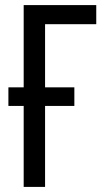

<svg xmlns="http://www.w3.org/2000/svg" viewBox="-20 -734 407 754"><path d="M358 -714V-639H157V-391H272V-318H157V0H73V-318H13V-391H73V-714Z"/></svg>

Font: Noto Sans ExtraCondensed
Style: Regular
Weight: 400
Width: 2
Designer: Monotype Design Team
Foundry: Monotype Imaging Inc.
Version: Version 2.013